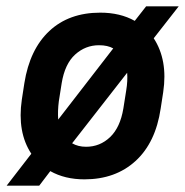

<svg xmlns="http://www.w3.org/2000/svg" viewBox="-20 -557 585 607"><path d="M247 10Q185 10 139 -16L104 30H1L79 -71Q34 -139 49 -242L57 -294Q74 -401 136 -459Q198 -517 297 -517Q360 -517 406 -491L442 -537H545L466 -436Q511 -367 496 -266L488 -214Q472 -106 408.5 -48Q345 10 247 10ZM166 -237Q164 -221 163.5 -207Q163 -193 164 -179L338 -404Q329 -409 318 -411.5Q307 -414 293 -414Q250 -414 217.5 -384.5Q185 -355 175 -294ZM379 -271Q384 -301 382 -327L208 -104Q227 -93 252 -93Q296 -93 328 -123.5Q360 -154 370 -214Z"/></svg>

Font: Inria Sans
Style: Bold Italic
Weight: 700
Italic angle: -10°
Designer: Black Foundry Team
Foundry: Black Foundry
Version: Version 1.2; ttfautohint (v1.8.3)